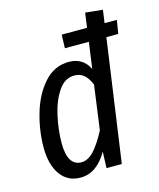

<svg xmlns="http://www.w3.org/2000/svg" viewBox="-114 -828 762 921"><g transform="rotate(-15 267.5 -367.5)"><path d="M535 -674 524 -607H465L379 0H303L306 -81Q253 12 172 12Q108 12 72.5 -38Q37 -88 37 -173Q37 -256 61.5 -340.5Q86 -425 136.5 -482Q187 -539 260 -539Q329 -539 360 -477L378 -607H259L261 -674H387L397 -747L483 -738L474 -674ZM349 -403Q335 -436 316 -452.5Q297 -469 268 -469Q220 -469 188 -421Q156 -373 141 -303.5Q126 -234 126 -170Q126 -114 143.5 -86Q161 -58 194 -58Q228 -58 257.5 -90Q287 -122 319 -183Z"/></g></svg>

Font: Fira Sans Compressed
Style: Italic
Weight: 400
Width: 1
Italic angle: -8°
Designer: bBox Type GmbH & Carrois Corporate GbR & Edenspiekermann AG
Foundry: bBox Type GmbH & Carrois Corporate GbR & Edenspiekermann AG
Version: Version 4.301